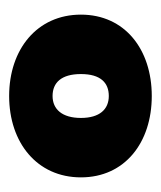

<svg xmlns="http://www.w3.org/2000/svg" viewBox="14 -771 352 420"><g transform="rotate(90 190.0 -561.0)"><path d="M190 -405C292 -405 368 -466 368 -562C368 -658 292 -717 190 -717C88 -717 12 -658 12 -562C12 -466 88 -405 190 -405ZM190 -500C161 -500 142 -519 142 -562C142 -605 161 -623 190 -623C219 -623 238 -603 238 -562C238 -521 219 -500 190 -500Z"/></g></svg>

Font: SN Pro Black
Style: Regular
Weight: 900
Designer: Tobias Whetton
Foundry: Supernotes
Version: Version 1.001;Glyphs 3.2 (3249)